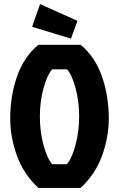

<svg xmlns="http://www.w3.org/2000/svg" viewBox="-20 -919 582 939"><path d="M176 -899 359 -817 327 -730 137 -788ZM374 -700Q444 -643 478 -547Q512 -451 512 -340Q512 -248 479 -157Q446 -66 374 0H168Q96 -66 63 -157Q30 -248 30 -340Q30 -451 64 -547Q98 -643 168 -700ZM235 -116H307Q332 -145 349.5 -210.5Q367 -276 367 -349Q367 -422 350 -486.5Q333 -551 308 -580H235Q210 -551 192.5 -486.5Q175 -422 175 -349Q175 -276 192.5 -210.5Q210 -145 235 -116Z"/></svg>

Font: Jockey One
Style: Regular
Weight: 400
Designer: TypeTogether
Foundry: TypeTogether
Version: Version 1.002